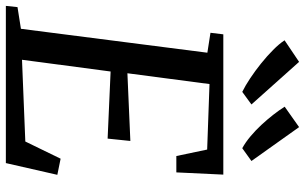

<svg xmlns="http://www.w3.org/2000/svg" viewBox="-213 -829 1042 656"><g transform="rotate(90 308.0 -501.0)"><path d="M0.1 0 4.3 -39.8 78.4 -51.5 160.1 -688.5 92 -699.1 97.3 -743H576.6L569 -582.5H513.1L491 -687.8L267.2 -695.8L230.3 -415.3L461.6 -425.4L453.6 -347.7L224.3 -357.9L184.2 -55.2L463.5 -66.5L522.2 -187.1L577.3 -175.9L537.2 0ZM530.1 -839.1 486.4 -807.7Q466 -818.9 445.7 -836Q425.5 -853 406.9 -872.9Q388.4 -892.8 372.3 -913.4Q356.3 -934 344.5 -952.6L414.3 -1001.9ZM336.9 -839.1 293.9 -807.7Q273 -817.9 247.7 -834.7Q222.3 -851.6 197.1 -871.8Q171.8 -892.1 150.8 -913Q129.8 -933.8 117.7 -952.3L191.4 -1001.9Z"/></g></svg>

Font: Merriweather Light
Style: Italic
Weight: 300
Italic angle: -7.8°
Designer: Eben Sorkin
Foundry: Eben Sorkin
Version: Version 2.101